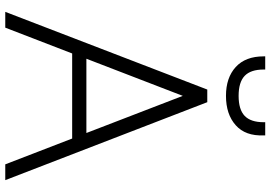

<svg xmlns="http://www.w3.org/2000/svg" viewBox="-169 -858 1027 729"><g transform="rotate(90 344.5 -493.5)"><path d="M25 0ZM506 -254H183L85 0H25L320 -767H368L664 0H604ZM485 -308 344 -674 203 -308ZM194 -981V-987H244V-981Q244 -932 268 -909Q292 -886 344 -886Q396 -886 420 -909Q444 -932 444 -981V-987H494V-981Q497 -912 455.5 -875Q414 -838 344 -838Q275 -838 234.5 -875Q194 -912 194 -981Z"/></g></svg>

Font: Biryani UltraLight
Style: Regular
Weight: 250
Designer: Dan Reynolds and Mathieu Réguer
Foundry: Dan Reynolds and Mathieu Réguer
Version: Version 1.003; ttfautohint (v1.1) -l 5 -r 5 -G 72 -x 0 -D la